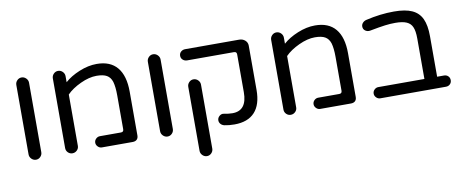

<svg xmlns="http://www.w3.org/2000/svg" viewBox="-66 -871 3255 1349"><g transform="rotate(-10 1561.0 -197.0)"><path d="M85 -40V-535.2Q85 -553.7 98.1 -567.4Q111.3 -581.1 129.9 -581.1Q148.4 -581.1 162.1 -567.4Q175.8 -553.7 175.8 -535.2V-40Q175.8 -21.5 162.6 -7.8Q149.4 5.9 130.9 5.9Q112.3 5.9 98.6 -7.8Q85 -21.5 85 -40Z M345.7 -39.1V-536.1Q345.7 -554.7 358.9 -568.4Q372.1 -582 390.6 -582Q409.2 -582 422.9 -568.4Q436.5 -554.7 436.5 -536.1V-493.2Q477.5 -530.3 541.5 -556.6Q605.5 -583 666 -583Q762.7 -583 812 -523.9Q861.3 -464.8 861.3 -350.6V-39.1Q861.3 -19.5 850.6 -9.3Q839.8 1 820.3 1H600.6Q585 1 572.8 -11.2Q560.5 -23.4 560.5 -39.1Q560.5 -55.7 572.8 -67.4Q585 -79.1 600.6 -79.1H751Q770.5 -79.1 770.5 -98.6V-340.8Q770.5 -401.4 759.8 -438.5Q749 -471.7 723.6 -486.3Q698.2 -501 650.4 -501Q597.7 -501 535.6 -472.2Q473.6 -443.4 436.5 -405.3V-39.1Q436.5 -20.5 422.9 -7.3Q409.2 5.9 390.6 5.9Q372.1 5.9 358.9 -7.3Q345.7 -20.5 345.7 -39.1Z M1023.4 -40V-535.2Q1023.4 -553.7 1036.6 -567.4Q1049.8 -581.1 1068.4 -581.1Q1086.9 -581.1 1100.6 -567.4Q1114.3 -553.7 1114.3 -535.2V-40Q1114.3 -21.5 1101.1 -7.8Q1087.9 5.9 1069.3 5.9Q1050.8 5.9 1037.1 -7.8Q1023.4 -21.5 1023.4 -40Z M1475.6 -2.9Q1459 -6.8 1449.2 -18.1Q1439.5 -29.3 1439.5 -43.9Q1439.5 -61.5 1454.1 -74.2Q1468.8 -86.9 1486.3 -83Q1518.6 -76.2 1546.9 -76.2Q1650.4 -76.2 1650.4 -208V-477.5Q1650.4 -497.1 1630.9 -497.1H1296.9Q1279.3 -497.1 1266.6 -508.3Q1253.9 -519.5 1253.9 -537.1Q1253.9 -554.7 1266.6 -565.9Q1279.3 -577.1 1296.9 -577.1H1681.6Q1707 -577.1 1724.1 -562Q1741.2 -546.9 1741.2 -524.4V-208Q1741.2 -103.5 1691.9 -49.8Q1642.6 3.9 1546.9 3.9Q1506.8 3.9 1475.6 -2.9ZM1272.5 143.6V-312.5Q1272.5 -331.1 1285.6 -344.7Q1298.8 -358.4 1317.4 -358.4Q1335.9 -358.4 1349.6 -344.7Q1363.3 -331.1 1363.3 -312.5V143.6Q1363.3 162.1 1350.1 175.8Q1336.9 189.5 1318.4 189.5Q1299.8 189.5 1286.1 175.8Q1272.5 162.1 1272.5 143.6Z M1903.3 -39.1V-536.1Q1903.3 -554.7 1916.5 -568.4Q1929.7 -582 1948.2 -582Q1966.8 -582 1980.5 -568.4Q1994.1 -554.7 1994.1 -536.1V-493.2Q2035.2 -530.3 2099.1 -556.6Q2163.1 -583 2223.6 -583Q2320.3 -583 2369.6 -523.9Q2418.9 -464.8 2418.9 -350.6V-39.1Q2418.9 -19.5 2408.2 -9.3Q2397.5 1 2377.9 1H2158.2Q2142.6 1 2130.4 -11.2Q2118.2 -23.4 2118.2 -39.1Q2118.2 -55.7 2130.4 -67.4Q2142.6 -79.1 2158.2 -79.1H2308.6Q2328.1 -79.1 2328.1 -98.6V-340.8Q2328.1 -401.4 2317.4 -438.5Q2306.6 -471.7 2281.2 -486.3Q2255.9 -501 2208 -501Q2155.3 -501 2093.3 -472.2Q2031.2 -443.4 1994.1 -405.3V-39.1Q1994.1 -20.5 1980.5 -7.3Q1966.8 5.9 1948.2 5.9Q1929.7 5.9 1916.5 -7.3Q1903.3 -20.5 1903.3 -39.1Z M3096.7 -39.1Q3096.7 -21.5 3085 -10.3Q3073.2 1 3055.7 1H2586.9Q2571.3 1 2559.1 -11.2Q2546.9 -23.4 2546.9 -39.1Q2546.9 -55.7 2559.1 -67.4Q2571.3 -79.1 2586.9 -79.1H2916V-368.2Q2916 -421.9 2903.3 -450.2Q2891.6 -477.5 2862.8 -490.2Q2834 -502.9 2782.2 -502.9Q2746.1 -502.9 2708.5 -498Q2670.9 -493.2 2598.6 -479.5Q2580.1 -476.6 2564.9 -487.3Q2549.8 -498 2549.8 -517.6Q2549.8 -532.2 2560.1 -543.5Q2570.3 -554.7 2585.9 -558.6Q2689.5 -583 2786.1 -583Q2868.2 -583 2915 -561.5Q2962.9 -540 2984.9 -493.2Q3006.8 -446.3 3006.8 -368.2V-79.1H3055.7Q3073.2 -79.1 3085 -67.9Q3096.7 -56.6 3096.7 -39.1Z"/></g></svg>

Font: jf-openhuninn-1.1
Style: Regular
Weight: 400
Designer: [Kosugi Maru]
      Designed by Motoya company      

      [Varela Round]
      Joe Prince(Latin component); Avraham Co
Foundry: justfont CO.,LTD.
Version: 1.1